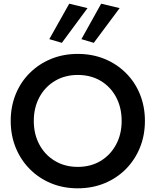

<svg xmlns="http://www.w3.org/2000/svg" viewBox="-20 -1005 843 1040"><path d="M315 -773 247 -793 355 -985 454 -961ZM488 -773 421 -793 528 -985 628 -961ZM38 -350Q38 -428 65 -494.5Q92 -561 141.5 -610Q191 -659 257 -686Q323 -713 401 -713Q480 -713 546 -686Q612 -659 661.5 -610Q711 -561 738 -494.5Q765 -428 765 -350Q765 -272 738 -205.5Q711 -139 662 -89.5Q613 -40 546.5 -12.5Q480 15 401 15Q322 15 256 -12.5Q190 -40 141 -89.5Q92 -139 65 -205.5Q38 -272 38 -350ZM163 -350Q163 -278 193.5 -221.5Q224 -165 278 -133Q332 -101 401 -101Q471 -101 524.5 -133Q578 -165 608.5 -221.5Q639 -278 639 -350Q639 -422 609 -478.5Q579 -535 525.5 -567Q472 -599 401 -599Q332 -599 278 -567Q224 -535 193.5 -478.5Q163 -422 163 -350Z"/></svg>

Font: Jost* Medium
Style: Regular
Weight: 500
Version: Version 3.7